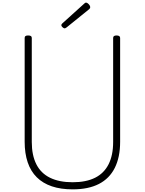

<svg xmlns="http://www.w3.org/2000/svg" viewBox="-20 -1417 1098 1456"><path d="M531 19Q441 19 373 -4Q305 -27 259 -72.5Q213 -118 190 -186Q167 -254 167 -342V-1129Q167 -1139 173 -1143.5Q179 -1148 193 -1148Q208 -1148 214.5 -1143.5Q221 -1139 221 -1129V-340Q221 -240 255.5 -171.5Q290 -103 359.5 -69Q429 -35 531 -35Q633 -35 701 -69Q769 -103 803.5 -171.5Q838 -240 838 -340V-1129Q838 -1139 844.5 -1143.5Q851 -1148 864 -1148Q891 -1148 891 -1129V-342Q891 -225 850.5 -144Q810 -63 730 -22Q650 19 531 19ZM470 -1202Q463 -1202 454 -1210.5Q445 -1219 445 -1226Q445 -1229 446.5 -1232Q448 -1235 452 -1239L617 -1388Q621 -1391 624 -1394Q627 -1397 633 -1397Q639 -1397 646.5 -1391Q654 -1385 659 -1377.5Q664 -1370 664 -1363Q664 -1359 663 -1356Q662 -1353 657 -1348L485 -1209Q479 -1206 476.5 -1204Q474 -1202 470 -1202Z"/></svg>

Font: Playwrite CL ExtraLight
Style: Regular
Weight: 200
Designer: Veronika Burian, José Scaglione
Foundry: TypeTogether
Version: Version 1.002